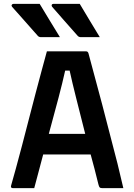

<svg xmlns="http://www.w3.org/2000/svg" viewBox="-20 -967 690 987"><path d="M184 -947Q212 -901 236 -861Q260 -821 288 -776H191Q181 -776 175 -782Q150 -810 133 -829.5Q116 -849 102.5 -864Q89 -879 75 -895Q61 -911 42 -932Q38 -937 40.5 -942Q43 -947 49 -947ZM390 -947Q417 -901 441.5 -861Q466 -821 493 -776H396Q386 -776 380 -782Q355 -810 338 -829.5Q321 -849 307.5 -864Q294 -879 280.5 -895Q267 -911 248 -932Q244 -937 246 -942Q248 -947 254 -947ZM156 0H45Q41 0 38 -3Q35 -6 37 -13Q47 -47 61.5 -100.5Q76 -154 93 -218Q110 -282 127.5 -351Q145 -420 162.5 -485.5Q180 -551 195 -607.5Q210 -664 221 -703H423Q432 -703 435 -692Q468 -571 505.5 -429Q543 -287 584 -126Q599 -65 614 0H504Q496 0 492.5 -3.5Q489 -7 486 -19Q476 -60 466 -98.5Q456 -137 446 -173H202Q192 -133 180 -90Q168 -47 156 0ZM315 -604Q302 -545 281 -465Q260 -385 231 -279H418Q392 -382 371.5 -463Q351 -544 338 -604Z"/></svg>

Font: Recursive Sn Lnr St SmB
Style: Regular
Weight: 600
Version: Version 1.079;hotconv 1.0.112;makeotfexe 2.5.65598; ttfautoh